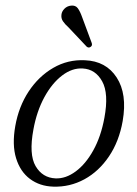

<svg xmlns="http://www.w3.org/2000/svg" viewBox="-20 -670 498 698"><path d="M288.5 -451Q365.5 -448 404.2 -388.2Q443 -328.5 426 -230Q413 -156 376.2 -101.5Q339.5 -47 286.8 -18.2Q234 10.5 173.5 8.5Q124.5 7 89 -19.5Q53.5 -46 38.5 -94.8Q23.5 -143.5 35.5 -211.5Q48 -282.5 84.2 -337.5Q120.5 -392.5 173.5 -423.2Q226.5 -454 288.5 -451ZM182 -21.5Q219 -20 255.2 -46.8Q291.5 -73.5 319.2 -123.5Q347 -173.5 359.5 -241.5Q376 -330 351.5 -374.2Q327 -418.5 281 -421Q242.5 -423.5 205.8 -395.5Q169 -367.5 141.2 -316.5Q113.5 -265.5 101.5 -199.5Q84.5 -108.5 109.5 -66Q134.5 -23.5 182 -21.5ZM279 -606.5 313 -515Q317 -505 310 -500Q303 -494.5 295.5 -500L229 -570.5Q216 -582 208.8 -592.8Q201.5 -603.5 203.5 -617.5Q205 -629 214.5 -638.5Q224 -648 238 -649.5Q254.5 -651.5 263 -639.8Q271.5 -628 279 -606.5Z"/></svg>

Font: Fraunces 72pt S050 Light
Style: Italic
Weight: 300
Italic angle: -16°
Version: Version 1.000; ttfautohint (v1.8.3)